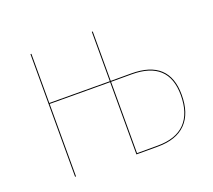

<svg xmlns="http://www.w3.org/2000/svg" viewBox="-94 -639 843 761"><g transform="rotate(-20 327.0 -258.5)"><path d="M450.7 -308.6Q609.9 -308.6 609.9 -161.1Q609.9 -82.5 569.6 -41.3Q529.3 0 451.2 0H360.4V-304.7L105.5 -305.7V0H101.6V-517.1H105.5V-309.6L360.4 -308.6V-517.1H364.3V-308.6ZM451.2 -3.9Q528.3 -3.9 567.1 -43.9Q606 -84 606 -161.1Q606 -304.7 451.2 -304.7H364.3V-3.9Z"/></g></svg>

Font: Fira Sans Compressed Four
Style: Regular
Weight: 100
Width: 1
Designer: Carrois Corporate & Edenspiekermann AG
Foundry: Carrois Corporate GbR & Edenspiekermann AG
Version: Version 4.203;PS 004.203;hotconv 1.0.88;makeotf.lib2.5.64775